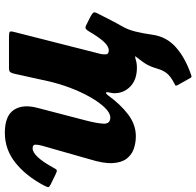

<svg xmlns="http://www.w3.org/2000/svg" viewBox="-43 -549 830 812"><g transform="rotate(-90 372.0 -143.0)"><path d="M-6.5 -372Q34 -448.5 90 -493Q146 -537.5 216 -537.5Q288 -537.5 313.2 -499.5Q338.5 -461.5 321.5 -398.5L271 -204.5Q257 -152.5 255 -122Q253 -91.5 281 -91.5Q300 -91.5 322.2 -114.2Q344.5 -137 366.5 -175.2Q388.5 -213.5 406.5 -261Q424.5 -308.5 435.5 -358.5L465.5 -494.5Q468 -506 471.8 -513Q475.5 -520 490 -520H619.5Q637.5 -520 642.2 -517.5Q647 -515 643.5 -501L550 -133Q547 -121.5 548.2 -109.8Q549.5 -98 564.5 -98Q582.5 -98 602 -119.5Q621.5 -141 643.5 -179Q649.5 -189.5 655 -194.2Q660.5 -199 671.5 -193.5L706.5 -176Q719 -169.5 723.8 -164.2Q728.5 -159 721.5 -146Q706.5 -116.5 693.5 -91Q680.5 -65.5 664 -36.5Q652 -15 644.5 15Q637 45 631 87.5Q622.5 146.5 578.2 185.8Q534 225 463.5 249.5Q455 252.5 452.8 252Q450.5 251.5 446.5 244L418 193Q414 185.5 416.8 183.8Q419.5 182 426.5 178.5Q457 162.5 469.2 146Q481.5 129.5 487 109Q495 82 503.2 66.5Q511.5 51 527 31.5Q529 29 531 26.8Q533 24.5 534.5 22Q541 13 540 13Q539 13 527.5 15.5Q511.5 21 491.5 21Q439.5 21 410.5 -8.5Q381.5 -38 384 -80.5L388 -102.5Q388.5 -110 385 -109.8Q381.5 -109.5 375.5 -102Q336 -47.5 293.2 -15.5Q250.5 16.5 202 16.5Q174.5 16.5 149.2 8Q124 -0.5 107.2 -22Q90.5 -43.5 88.2 -81.5Q86 -119.5 104.5 -179L162 -381Q165.5 -393 166.2 -406.5Q167 -420 151 -420Q117 -420 69.5 -333.5Q63 -320.5 58.8 -318.2Q54.5 -316 41.5 -322.5L-1.5 -343.5Q-14.5 -350 -13.5 -355Q-12.5 -360 -6.5 -372Z"/></g></svg>

Font: Besley* Heavy
Style: Italic
Weight: 800
Italic angle: -13°
Designer: Owen Earl
Foundry: indestructible type*
Version: Version 3.000; ttfautohint (v1.8.3)